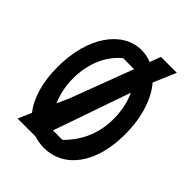

<svg xmlns="http://www.w3.org/2000/svg" viewBox="-209 -836 959 959"><g transform="rotate(45 270.5 -356.5)"><path d="M474 -724H362L340 -666C318 -675 295 -680 270 -680C135 -680 32 -536 32 -324C32 -216 58 -129 104 -71L73 0H201C222 7 245 11 270 11C413 10 509 -119 509 -324C509 -444 476 -542 423 -604ZM127 -336C127 -456 175 -539 233 -586H308C309 -586 309 -585 310 -585L185 -254L157 -191C139 -233 127 -281 127 -336ZM240 -83 382 -491C402 -449 414 -397 414 -336C414 -225 366 -140 307 -83Z"/></g></svg>

Font: BackOut Medium
Style: Regular
Weight: 500
Designer: Frank Adebiaye
Foundry: Velvetyne Type Foundry
Version: Version 2.000;hotconv 1.0.109;makeotfexe 2.5.65596